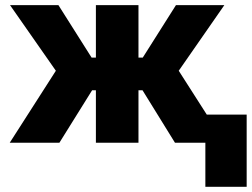

<svg xmlns="http://www.w3.org/2000/svg" viewBox="-20 -550 971 740"><path d="M195.3 -277.3 18.6 -530.3H205.1L333 -328.1H349.6V-530.3H513.7V-328.1H530.3L658.2 -530.3H844.7L668.9 -277.3L776.9 -108.4H930.7V169.9H771.5V0H654.3L529.3 -202.1H513.7V0H349.6V-202.1H335L209 0H17.6Z"/></svg>

Font: Pretendard GOV ExtraBold
Style: Regular
Weight: 800
Designer: Base glyphs from Inter by Rasmus Andersson; Hangeul glyphs from Noto Sans CJK(Source Han Sans) by Jang Soo-young and Kan
Foundry: Kil Hyung-jin
Version: Version 1.309